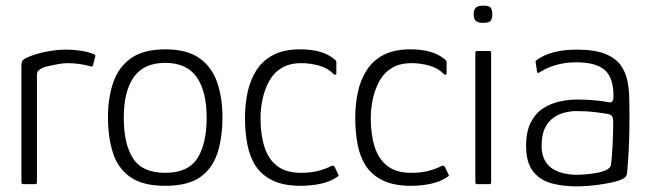

<svg xmlns="http://www.w3.org/2000/svg" viewBox="-20 -653 2316 681"><path d="M213 -477Q270 -477 310 -462Q314 -461 316.5 -459Q319 -457 318 -453L310 -422Q309 -418 306.5 -417Q304 -416 300 -418Q283 -423 262 -426Q241 -429 220 -429Q204 -429 185.5 -425.5Q167 -422 151 -418.5Q135 -415 128 -411Q123 -408 117 -403.5Q111 -399 111 -385V-8Q111 -3 109.5 -1.5Q108 0 104 0H62Q59 0 57.5 -1.5Q56 -3 56 -7V-419Q56 -433 60 -438Q64 -443 72 -447Q101 -461 140.5 -469Q180 -477 213 -477Z M566 6Q486 6 442 -25Q398 -56 380.5 -111Q363 -166 363 -237Q363 -307 382 -361.5Q401 -416 445.5 -447Q490 -478 566 -478Q643 -478 687 -447Q731 -416 750 -361.5Q769 -307 769 -237Q769 -166 751.5 -111Q734 -56 690.5 -25Q647 6 566 6ZM566 -40Q647 -40 680 -91.5Q713 -143 713 -236Q713 -329 677.5 -379.5Q642 -430 566 -430Q490 -430 454.5 -379.5Q419 -329 419 -236Q419 -142 452 -91Q485 -40 566 -40Z M1046 6Q987 6 948 -12.5Q909 -31 887.5 -63.5Q866 -96 857.5 -140Q849 -184 849 -235Q849 -282 858 -325Q867 -368 889 -403Q911 -438 949 -458Q987 -478 1045 -478Q1086 -478 1116 -469Q1146 -460 1166 -443Q1171 -439 1172 -437Q1173 -435 1173 -429V-394Q1173 -388 1169.5 -388Q1166 -388 1162 -391Q1144 -411 1112.5 -420Q1081 -429 1049 -429Q1007 -429 979 -412Q951 -395 935 -366Q919 -337 911.5 -302.5Q904 -268 904 -234Q904 -176 918 -132Q932 -88 963.5 -64Q995 -40 1048 -40Q1081 -40 1107 -46.5Q1133 -53 1155 -64Q1163 -68 1167 -61L1179 -36Q1182 -32 1180.5 -29.5Q1179 -27 1175 -25Q1152 -9 1118.5 -1.5Q1085 6 1046 6Z M1437 6Q1378 6 1339 -12.5Q1300 -31 1278.5 -63.5Q1257 -96 1248.5 -140Q1240 -184 1240 -235Q1240 -282 1249 -325Q1258 -368 1280 -403Q1302 -438 1340 -458Q1378 -478 1436 -478Q1477 -478 1507 -469Q1537 -460 1557 -443Q1562 -439 1563 -437Q1564 -435 1564 -429V-394Q1564 -388 1560.5 -388Q1557 -388 1553 -391Q1535 -411 1503.5 -420Q1472 -429 1440 -429Q1398 -429 1370 -412Q1342 -395 1326 -366Q1310 -337 1302.5 -302.5Q1295 -268 1295 -234Q1295 -176 1309 -132Q1323 -88 1354.5 -64Q1386 -40 1439 -40Q1472 -40 1498 -46.5Q1524 -53 1546 -64Q1554 -68 1558 -61L1570 -36Q1573 -32 1571.5 -29.5Q1570 -27 1566 -25Q1543 -9 1509.5 -1.5Q1476 6 1437 6Z M1726 -603Q1726 -587 1720.5 -579.5Q1715 -572 1694 -572Q1674 -572 1667 -579.5Q1660 -587 1660 -603Q1660 -617 1667 -625Q1674 -633 1694 -633Q1716 -633 1721 -625Q1726 -617 1726 -603ZM1722 -6Q1722 0 1717 0H1672Q1666 0 1666 -6V-466Q1666 -472 1672 -472H1717Q1722 -472 1722 -466Z M2024 8Q1976 8 1935.5 -3Q1895 -14 1870.5 -45.5Q1846 -77 1846 -136Q1846 -186 1862.5 -218.5Q1879 -251 1906 -268.5Q1933 -286 1965 -293Q1997 -300 2027 -300Q2059 -300 2091 -297Q2123 -294 2141 -290Q2156 -287 2156 -312Q2156 -378 2124.5 -405Q2093 -432 2024 -432Q1984 -432 1950.5 -422Q1917 -412 1895 -397Q1891 -394 1888 -394.5Q1885 -395 1885 -399L1880 -431Q1879 -436 1880.5 -437.5Q1882 -439 1885 -441Q1908 -458 1943.5 -467.5Q1979 -477 2024 -477Q2088 -477 2125 -462.5Q2162 -448 2180.5 -423Q2199 -398 2205.5 -365.5Q2212 -333 2212 -297Q2213 -246 2212.5 -203.5Q2212 -161 2210 -120.5Q2208 -80 2204 -37Q2203 -31 2198.5 -25.5Q2194 -20 2179 -14Q2165 -9 2145.5 -5Q2126 -1 2105 2Q2084 5 2063.5 6.5Q2043 8 2024 8ZM2028 -33Q2038 -33 2056.5 -34.5Q2075 -36 2095 -39.5Q2115 -43 2130 -50Q2145 -57 2147 -68Q2151 -99 2153 -142.5Q2155 -186 2155 -223Q2155 -244 2140 -248Q2125 -251 2093 -255Q2061 -259 2022 -259Q2005 -259 1984 -254Q1963 -249 1944 -236Q1925 -223 1913 -199Q1901 -175 1901 -136Q1901 -99 1917.5 -76Q1934 -53 1963 -43Q1992 -33 2028 -33Z"/></svg>

Font: Glory Light
Style: Regular
Weight: 300
Version: Version 1.011